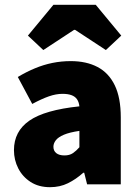

<svg xmlns="http://www.w3.org/2000/svg" viewBox="-20 -766 576 798"><path d="M188 12Q141 12 107.5 -9.5Q74 -31 56 -66Q38 -101 38 -142Q38 -220 102 -264.5Q166 -309 310 -324Q308 -342 300 -353.5Q292 -365 277 -370.5Q262 -376 240 -376Q213 -376 183 -365.5Q153 -355 114 -334L54 -446Q89 -467 125 -482Q161 -497 198 -504.5Q235 -512 274 -512Q339 -512 385.5 -487.5Q432 -463 457 -411.5Q482 -360 482 -278V0H342L330 -48H326Q296 -21 262.5 -4.5Q229 12 188 12ZM248 -120Q269 -120 283 -129.5Q297 -139 310 -154V-222Q269 -216 245.5 -206Q222 -196 212 -183Q202 -170 202 -156Q202 -139 214 -129.5Q226 -120 248 -120ZM160 -558 96 -618 202 -746H378L484 -618L420 -558L292 -642H288Z"/></svg>

Font: Assistant ExtraLight ExtraBold
Style: Regular
Weight: 800
Version: Version 3.000